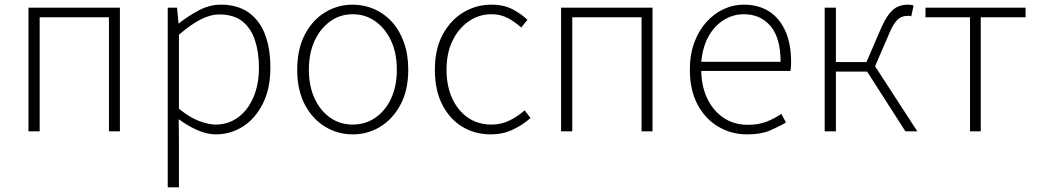

<svg xmlns="http://www.w3.org/2000/svg" viewBox="-20 -563 4444 823"><path d="M102 0V-530H494V0H447V-489H150V0Z M699 240V-530H739L745 -463H747Q786 -494 832 -518.5Q878 -543 927 -543Q998 -543 1045.5 -509.5Q1093 -476 1116 -415.5Q1139 -355 1139 -273Q1139 -183 1106.5 -118.5Q1074 -54 1021 -20.5Q968 13 905 13Q868 13 827.5 -4.5Q787 -22 746 -52L747 46V240ZM904 -29Q958 -29 1000 -59.5Q1042 -90 1066 -145.5Q1090 -201 1090 -273Q1090 -338 1073 -390Q1056 -442 1019 -471.5Q982 -501 920 -501Q881 -501 838 -478.5Q795 -456 747 -414V-97Q792 -60 833 -44.5Q874 -29 904 -29Z M1492 13Q1428 13 1374 -19.5Q1320 -52 1287 -114Q1254 -176 1254 -264Q1254 -353 1287 -415.5Q1320 -478 1374 -510.5Q1428 -543 1492 -543Q1540 -543 1583 -524.5Q1626 -506 1659 -470.5Q1692 -435 1711 -382.5Q1730 -330 1730 -264Q1730 -176 1696.5 -114Q1663 -52 1609.5 -19.5Q1556 13 1492 13ZM1492 -29Q1546 -29 1589 -58.5Q1632 -88 1656.5 -141Q1681 -194 1681 -264Q1681 -335 1656.5 -388Q1632 -441 1589 -471.5Q1546 -502 1492 -502Q1438 -502 1395.5 -471.5Q1353 -441 1328.5 -388Q1304 -335 1304 -264Q1304 -194 1328.5 -141Q1353 -88 1395.5 -58.5Q1438 -29 1492 -29Z M2084 13Q2016 13 1962 -19.5Q1908 -52 1876 -114Q1844 -176 1844 -264Q1844 -353 1878 -415.5Q1912 -478 1967 -510.5Q2022 -543 2086 -543Q2140 -543 2177.5 -523Q2215 -503 2241 -478L2214 -445Q2188 -469 2157 -485.5Q2126 -502 2087 -502Q2033 -502 1989 -471.5Q1945 -441 1919.5 -388Q1894 -335 1894 -264Q1894 -194 1918.5 -141Q1943 -88 1986 -58.5Q2029 -29 2087 -29Q2129 -29 2165 -47Q2201 -65 2229 -90L2254 -57Q2220 -27 2177.5 -7Q2135 13 2084 13Z M2385 0V-530H2777V0H2730V-489H2433V0Z M3182 13Q3115 13 3059 -20Q3003 -53 2970 -115Q2937 -177 2937 -264Q2937 -329 2956 -380.5Q2975 -432 3008 -468.5Q3041 -505 3082 -524Q3123 -543 3168 -543Q3231 -543 3276 -514.5Q3321 -486 3346 -431Q3371 -376 3371 -298Q3371 -289 3370.5 -279.5Q3370 -270 3368 -259H2986Q2987 -192 3012 -140Q3037 -88 3081.5 -58Q3126 -28 3186 -28Q3230 -28 3264.5 -41Q3299 -54 3329 -75L3349 -38Q3317 -19 3279 -3Q3241 13 3182 13ZM2986 -298H3326Q3326 -400 3283 -451Q3240 -502 3168 -502Q3123 -502 3083.5 -478Q3044 -454 3018 -408.5Q2992 -363 2986 -298Z M3515 0V-530H3563V-297H3694L3751 -429Q3772 -479 3791 -503Q3810 -527 3829.5 -535Q3849 -543 3872 -543Q3879 -543 3886 -542Q3893 -541 3896 -539L3886 -493Q3882 -495 3879 -495Q3876 -495 3870 -495Q3856 -495 3843 -489.5Q3830 -484 3816.5 -466Q3803 -448 3788 -411L3731 -279L3912 0H3861L3697 -256H3563V0Z M4138 0V-489H3947V-530H4376V-489H4184V0Z"/></svg>

Font: Noto Sans SC ExtraLight
Style: Regular
Weight: 250
Designer: Ryoko NISHIZUKA 西塚涼子 (kana, bopomofo & ideographs); Paul D. Hunt (Latin, Greek & Cyrillic); Sandoll Communications 산돌커뮤니
Foundry: Adobe
Version: Version 2.004-H2;hotconv 1.0.118;makeotfexe 2.5.65603